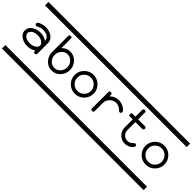

<svg xmlns="http://www.w3.org/2000/svg" viewBox="62 -1639 2875 2875"><g transform="rotate(45 1500.0 -201.0)"><path d="M0 -620.8V-693.8H500V-620.8ZM0 219.2H500V292.2H0ZM430.7 -28.6Q430.7 0 402.1 0Q373.5 0 373.5 -40.3Q317.4 0 240.2 0Q169.9 0 114.3 -35.4Q50.3 -76.4 50.3 -143.1Q50.3 -209 114.3 -249.8Q169.9 -285.2 240.2 -285.2Q317.4 -285.2 373.5 -245.1V-256.6Q373.5 -273.7 361.8 -290.8Q326.7 -342.5 240.2 -342.5Q190.9 -342.5 142.6 -314Q132.3 -308.6 125.5 -308.6Q114.3 -308.6 105.5 -317.6Q96.7 -326.7 96.7 -338.4Q96.7 -366.2 156.7 -385Q203.1 -399.7 240.2 -399.7Q310.5 -399.7 366.2 -364.3Q430.7 -322.8 430.7 -256.6ZM373.5 -143.1Q373.5 -169.7 347.7 -192.4Q326.2 -211.4 296.4 -220.2Q270.5 -228.3 240.2 -228.3Q151.9 -228.3 117.2 -174.3Q106.9 -158.2 106.9 -143.1Q106.9 -127 117.2 -110.8Q151.9 -57.1 240.2 -57.1Q270.5 -57.1 296.4 -64.9Q326.2 -73.7 347.7 -92.8Q373.5 -115.7 373.5 -143.1Z M500 -620.8V-693.8H1000V-620.8ZM500 219.2H1000V292.2H500ZM949.7 -199.7Q949.7 -118.7 895 -60.1Q839.8 0 759.3 0Q679.2 0 623.5 -60.1Q569.3 -118.7 569.3 -199.7V-542.2Q569.3 -570.6 597.7 -570.6Q626 -570.6 626 -542.2V-342.5Q681.6 -399.7 759.3 -399.7Q839.8 -399.7 895 -339.6Q949.7 -281 949.7 -199.7ZM892.6 -199.7Q892.6 -257.1 855 -299.1Q816.4 -342.5 759.3 -342.5Q702.6 -342.5 664.1 -299.1Q626 -257.1 626 -199.7Q626 -142.6 664.1 -100.6Q702.6 -57.1 759.3 -57.1Q816.4 -57.1 855 -100.6Q892.6 -142.6 892.6 -199.7Z M1000 -620.8V-693.8H1500V-620.8ZM1000 219.2H1500V292.2H1000ZM1449.7 -199.7Q1449.7 -117.2 1391.1 -58.6Q1332.5 0 1250 0Q1167.5 0 1108.9 -58.6Q1050.3 -117.2 1050.3 -199.7Q1050.3 -282.5 1108.9 -341.1Q1167.5 -399.7 1250 -399.7Q1332.5 -399.7 1391.1 -341.1Q1449.7 -282.5 1449.7 -199.7ZM1250 -342.5Q1190.9 -342.5 1148.9 -300.7Q1106.9 -258.8 1106.9 -199.7Q1106.9 -140.6 1148.9 -98.9Q1190.9 -57.1 1250 -57.1Q1309.1 -57.1 1350.8 -98.9Q1392.6 -140.6 1392.6 -199.7Q1392.6 -258.8 1350.8 -300.7Q1309.1 -342.5 1250 -342.5Z M1500 -620.8V-693.8H2000V-620.8ZM1500 219.2H2000V292.2H1500ZM1950.2 -307.4Q1950.2 -295.7 1941.2 -287Q1932.1 -278.3 1920.4 -278.3Q1909.7 -278.3 1898.9 -289.8Q1846.7 -342.5 1788.1 -342.5Q1729.5 -342.5 1687.5 -300.7Q1645.5 -258.8 1645.5 -199.7V-28.6Q1645.5 0 1616.7 0Q1587.9 0 1587.9 -28.6V-371.1Q1587.9 -399.7 1616.7 -399.7Q1639.2 -399.7 1644 -378.2Q1645.5 -371.6 1645.5 -339.6Q1704.1 -399.7 1788.1 -399.7Q1831.5 -399.7 1874.5 -379.9Q1919.9 -358.9 1943.4 -325.7Q1950.2 -315.4 1950.2 -307.4Z M2000 -620.8V-693.8H2500V-620.8ZM2000 219.2H2500V292.2H2000ZM2450.2 -85.9Q2450.2 -78.4 2443.8 -68.6Q2423.8 -37.6 2384.3 -18.6Q2346.2 0 2306.6 0Q2236.3 0 2186 -50.3Q2135.7 -100.6 2135.7 -171.4V-342.5H2078.6Q2050.3 -342.5 2050.3 -371.1Q2050.3 -399.7 2078.6 -399.7H2135.7V-542.2Q2135.7 -570.6 2164.6 -570.6Q2192.9 -570.6 2192.9 -542.2V-399.7H2335.4Q2364.3 -399.7 2364.3 -371.1Q2364.3 -342.5 2335.4 -342.5H2192.9V-171.4Q2192.9 -124.3 2226.3 -90.7Q2259.8 -57.1 2306.6 -57.1Q2339.4 -57.1 2362.8 -72Q2374.5 -79.3 2395.5 -99.9Q2411.1 -114.7 2420.4 -114.7Q2432.1 -114.7 2441.2 -106.1Q2450.2 -97.4 2450.2 -85.9Z M2500 -620.8V-693.8H3000V-620.8ZM2500 219.2H3000V292.2H2500ZM2949.7 -199.7Q2949.7 -117.2 2891.1 -58.6Q2832.5 0 2750 0Q2667.5 0 2608.9 -58.6Q2550.3 -117.2 2550.3 -199.7Q2550.3 -282.5 2608.9 -341.1Q2667.5 -399.7 2750 -399.7Q2832.5 -399.7 2891.1 -341.1Q2949.7 -282.5 2949.7 -199.7ZM2750 -342.5Q2690.9 -342.5 2648.9 -300.7Q2606.9 -258.8 2606.9 -199.7Q2606.9 -140.6 2648.9 -98.9Q2690.9 -57.1 2750 -57.1Q2809.1 -57.1 2850.8 -98.9Q2892.6 -140.6 2892.6 -199.7Q2892.6 -258.8 2850.8 -300.7Q2809.1 -342.5 2750 -342.5Z"/></g></svg>

Font: EnergyBar
Style: Regular
Weight: 400
Italic angle: -10°
Version: 1.0 2000-03-28